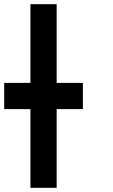

<svg xmlns="http://www.w3.org/2000/svg" viewBox="-20 -895 540 915"><path d="M0 -375V-500H125V-875H250V-500H375V-375H250V0H125V-375Z"/></svg>

Font: Galmuri7 Regular
Style: Regular
Weight: 400
Designer: Lee Minseo (quiple)
Version: Version 2.399;hotconv 1.1.1;makeotfexe 2.6.0 DEVELOPMENT